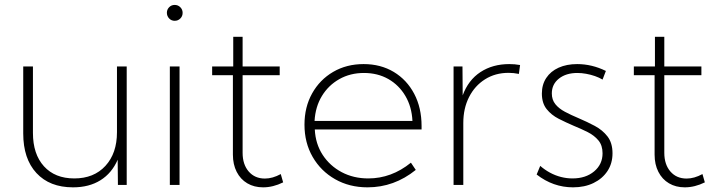

<svg xmlns="http://www.w3.org/2000/svg" viewBox="-20 -762 2965 791"><path d="M502 0H465.8L464.8 -104Q440.9 -48.8 394 -19.5Q347.2 9.8 280.8 9.8Q184.6 9.8 130.1 -49.1Q75.7 -107.9 75.7 -212.4V-488.3H115.7V-214.4Q115.7 -127 161.1 -76.9Q206.5 -26.9 286.1 -26.9Q366.7 -26.9 414.3 -78.6Q461.9 -130.4 461.9 -217.3V-488.3H502Z M699.7 -676.3Q686 -676.3 676.8 -686Q667.5 -695.8 667.5 -709.5Q667.5 -722.7 676.8 -732.2Q686 -741.7 699.7 -741.7Q713.4 -741.7 722.9 -732.2Q732.4 -722.7 732.4 -709Q732.4 -695.3 722.9 -685.8Q713.4 -676.3 699.7 -676.3ZM719.7 0H679.7V-488.3H719.7Z M1146.5 -10.7Q1105 9.8 1064 9.8Q1026.9 9.8 998.8 -6.8Q970.7 -23.4 955.1 -54Q939.5 -84.5 939.5 -125V-452.1H854V-488.3H940.9V-610.4H979.5V-488.3H1132.3V-452.1H979.5V-132.3Q979.5 -84.5 1004.6 -55.4Q1029.8 -26.4 1071.3 -26.4Q1103 -26.4 1136.7 -44.9Z M1692.9 -62Q1604 9.8 1494.1 9.8Q1419.4 9.8 1360.6 -23.7Q1301.8 -57.1 1268.1 -115.5Q1234.4 -173.8 1234.4 -248.5Q1234.4 -320.8 1265.9 -377.2Q1297.4 -433.6 1352.5 -465.8Q1407.7 -498 1478 -498Q1548.3 -498 1602.3 -465.6Q1656.2 -433.1 1686.5 -375.5Q1716.8 -317.9 1716.8 -242.7V-228.5H1276.9Q1279.8 -169.4 1309.3 -124Q1338.9 -78.6 1387.7 -52.7Q1436.5 -26.9 1497.1 -26.9Q1592.8 -26.9 1672.9 -91.8ZM1275.9 -263.7H1679.2Q1676.3 -322.3 1650.1 -366.7Q1624 -411.1 1580.1 -436.3Q1536.1 -461.4 1479.5 -461.4Q1422.9 -461.4 1377.9 -436Q1333 -410.6 1306.2 -366.5Q1279.3 -322.3 1275.9 -263.7Z M1888.7 0H1848.6V-488.3H1885.3L1886.2 -369.1Q1909.2 -432.1 1959.5 -465.1Q2009.8 -498 2078.1 -498Q2089.4 -498 2100.3 -497.1Q2111.3 -496.1 2122.6 -494.1L2117.7 -457.5Q2095.7 -461.9 2075.2 -461.9Q2020.5 -461.9 1978.3 -435.3Q1936 -408.7 1912.4 -362.1Q1888.7 -315.4 1888.7 -255.4Z M2190.9 -43 2205.6 -78.6Q2224.1 -62.5 2245.6 -50.8Q2267.1 -39.1 2290.8 -33Q2314.5 -26.9 2338.4 -26.9Q2393.1 -26.9 2427.7 -55.9Q2462.4 -85 2462.4 -130.4Q2462.4 -163.1 2445.3 -183.6Q2428.2 -204.1 2401.1 -217.8Q2374 -231.4 2343.8 -243.7Q2312 -257.3 2281.7 -272.7Q2251.5 -288.1 2231.9 -312.7Q2212.4 -337.4 2212.4 -376.5Q2212.4 -413.6 2230.5 -440.9Q2248.5 -468.3 2281.5 -483.2Q2314.5 -498 2357.9 -498Q2418.5 -498 2476.1 -469.7L2462.4 -434.1Q2448.7 -442.4 2431.2 -448.5Q2413.6 -454.6 2394.8 -458Q2376 -461.4 2358.4 -461.4Q2312 -461.4 2282.7 -438.2Q2253.4 -415 2253.4 -377Q2253.4 -351.1 2267.8 -333Q2282.2 -314.9 2307.4 -301.5Q2332.5 -288.1 2365.2 -274.4Q2398.4 -260.3 2430.2 -243.4Q2461.9 -226.6 2482.7 -200Q2503.4 -173.3 2503.4 -130.4Q2503.4 -88.9 2482.7 -57.4Q2461.9 -25.9 2425.3 -8.1Q2388.7 9.8 2340.8 9.8Q2258.8 9.8 2190.9 -43Z M2883.8 -10.7Q2842.3 9.8 2801.3 9.8Q2764.2 9.8 2736.1 -6.8Q2708 -23.4 2692.4 -54Q2676.8 -84.5 2676.8 -125V-452.1H2591.3V-488.3H2678.2V-610.4H2716.8V-488.3H2869.6V-452.1H2716.8V-132.3Q2716.8 -84.5 2741.9 -55.4Q2767.1 -26.4 2808.6 -26.4Q2840.3 -26.4 2874 -44.9Z"/></svg>

Font: Kumbh Sans ExtraLight
Style: Regular
Weight: 250
Version: Version 1.005